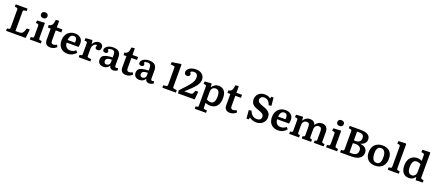

<svg xmlns="http://www.w3.org/2000/svg" viewBox="140 -2658 10801 4765"><g transform="rotate(20 5541.0 -275.5)"><path d="M54 0V-63L104 -71Q122 -74 128 -84Q134 -94 134 -122V-582Q134 -607 127.5 -617Q121 -627 102 -630L54 -637V-700H366V-637L307 -629Q287 -626 280.5 -616.5Q274 -607 274 -582V-75H371Q413 -75 438.5 -88Q464 -101 481.5 -134.5Q499 -168 518 -231H596L570 0Z M812 -610Q773 -610 750 -630.5Q727 -651 727 -687Q727 -722 750 -743Q773 -764 812 -764Q852 -764 875 -743.5Q898 -723 898 -687Q898 -652 874.5 -631Q851 -610 812 -610ZM681 0V-63L731 -71Q750 -74 755 -84Q760 -94 760 -121V-369Q760 -404 753.5 -416.5Q747 -429 725 -432L682 -439L689 -505L879 -515L893 -508V-118Q893 -98 897.5 -86.5Q902 -75 923 -71L972 -62V0Z M1224 14Q1076 14 1076 -139V-431H1000V-498Q1061 -504 1087 -546Q1113 -588 1121 -676L1192 -685L1208 -678V-510H1356V-431H1208V-158Q1208 -120 1222.5 -100Q1237 -80 1272 -80Q1317 -80 1360 -108L1390 -57Q1358 -25 1316 -5.5Q1274 14 1224 14Z M1680 14Q1600 14 1543.5 -18Q1487 -50 1457 -108.5Q1427 -167 1427 -245Q1427 -332 1460.5 -394.5Q1494 -457 1553 -490.5Q1612 -524 1690 -524Q1782 -524 1837.5 -474Q1893 -424 1893 -338Q1893 -291 1881 -239H1567Q1571 -165 1609.5 -125Q1648 -85 1712 -85Q1755 -85 1791 -99.5Q1827 -114 1857 -141L1901 -93Q1864 -45 1806 -15.5Q1748 14 1680 14ZM1567 -309H1761Q1764 -330 1764 -356Q1764 -404 1742.5 -430Q1721 -456 1680 -456Q1629 -456 1600.5 -417Q1572 -378 1567 -309Z M1972 0V-62L2016 -70Q2031 -73 2036 -83Q2041 -93 2041 -119V-372Q2041 -406 2035.5 -418Q2030 -430 2008 -434L1964 -440L1971 -505L2136 -517L2150 -509L2161 -419H2164Q2190 -468 2230 -496Q2270 -524 2318 -524Q2370 -524 2400 -496Q2430 -468 2430 -420Q2430 -328 2351 -328Q2318 -328 2301 -341.5Q2284 -355 2284 -377Q2284 -396 2301 -435Q2273 -447 2243.5 -431.5Q2214 -416 2194 -381Q2174 -346 2174 -302V-117Q2174 -93 2179 -84Q2184 -75 2201 -72L2279 -61V0Z M2626 14Q2558 14 2518 -23Q2478 -60 2478 -122Q2478 -180 2507 -214Q2536 -248 2599.5 -264Q2663 -280 2767 -285V-351Q2767 -409 2745.5 -436Q2724 -463 2673 -463Q2649 -463 2625 -456Q2601 -449 2588 -437Q2614 -394 2614 -379Q2614 -358 2596 -344Q2578 -330 2547 -330Q2516 -330 2499.5 -345Q2483 -360 2483 -387Q2483 -425 2511 -456Q2539 -487 2587 -505.5Q2635 -524 2695 -524Q2799 -524 2849 -478Q2899 -432 2899 -338V-116Q2899 -71 2940 -71Q2959 -71 2983 -79L2995 -29Q2976 -11 2945.5 1.5Q2915 14 2886 14Q2840 14 2813 -8.5Q2786 -31 2780 -71Q2756 -32 2718.5 -9Q2681 14 2626 14ZM2678 -66Q2717 -66 2742 -91Q2767 -116 2767 -155V-224Q2687 -224 2649 -202.5Q2611 -181 2611 -136Q2611 -104 2628.5 -85Q2646 -66 2678 -66Z M3223 14Q3075 14 3075 -139V-431H2999V-498Q3060 -504 3086 -546Q3112 -588 3120 -676L3191 -685L3207 -678V-510H3355V-431H3207V-158Q3207 -120 3221.5 -100Q3236 -80 3271 -80Q3316 -80 3359 -108L3389 -57Q3357 -25 3315 -5.5Q3273 14 3223 14Z M3577 14Q3509 14 3469 -23Q3429 -60 3429 -122Q3429 -180 3458 -214Q3487 -248 3550.5 -264Q3614 -280 3718 -285V-351Q3718 -409 3696.5 -436Q3675 -463 3624 -463Q3600 -463 3576 -456Q3552 -449 3539 -437Q3565 -394 3565 -379Q3565 -358 3547 -344Q3529 -330 3498 -330Q3467 -330 3450.5 -345Q3434 -360 3434 -387Q3434 -425 3462 -456Q3490 -487 3538 -505.5Q3586 -524 3646 -524Q3750 -524 3800 -478Q3850 -432 3850 -338V-116Q3850 -71 3891 -71Q3910 -71 3934 -79L3946 -29Q3927 -11 3896.5 1.5Q3866 14 3837 14Q3791 14 3764 -8.5Q3737 -31 3731 -71Q3707 -32 3669.5 -9Q3632 14 3577 14ZM3629 -66Q3668 -66 3693 -91Q3718 -116 3718 -155V-224Q3638 -224 3600 -202.5Q3562 -181 3562 -136Q3562 -104 3579.5 -85Q3597 -66 3629 -66Z M4181 0V-63L4262 -76Q4281 -79 4286.5 -89.5Q4292 -100 4292 -123V-554Q4292 -580 4287 -591.5Q4282 -603 4252 -606L4176 -614L4183 -676L4415 -712L4432 -698V-120Q4432 -97 4438.5 -88Q4445 -79 4464 -76L4539 -63V0Z M4595 0 4586 -78Q4680 -177 4740.5 -244.5Q4801 -312 4834 -360Q4867 -408 4880 -446Q4893 -484 4893 -525Q4893 -577 4866.5 -607Q4840 -637 4792 -637Q4760 -637 4736 -627.5Q4712 -618 4700 -604Q4727 -562 4727 -543Q4727 -521 4708 -503Q4689 -485 4656 -485Q4616 -485 4598 -508Q4580 -531 4580 -563Q4580 -602 4609 -636.5Q4638 -671 4691 -692.5Q4744 -714 4813 -714Q4915 -714 4977 -662.5Q5039 -611 5039 -522Q5039 -482 5025 -442.5Q5011 -403 4976.5 -356.5Q4942 -310 4880.5 -248Q4819 -186 4724 -101H4861Q4899 -101 4918.5 -107.5Q4938 -114 4950.5 -137.5Q4963 -161 4979 -210H5054L5034 0Z M5115 216V154L5158 147Q5173 145 5179.5 135Q5186 125 5186 99V-371Q5186 -408 5179 -420Q5172 -432 5151 -435L5110 -441L5117 -506L5284 -517L5299 -510L5306 -423H5309Q5341 -471 5383.5 -497.5Q5426 -524 5487 -524Q5581 -524 5633.5 -458.5Q5686 -393 5686 -273Q5686 -139 5625 -62.5Q5564 14 5446 14Q5410 14 5376 6Q5342 -2 5319 -17V98Q5319 122 5325.5 132.5Q5332 143 5352 146L5414 155V216ZM5426 -70Q5545 -70 5545 -261Q5545 -435 5437 -435Q5380 -435 5349.5 -399Q5319 -363 5319 -303V-106Q5336 -91 5366.5 -80.5Q5397 -70 5426 -70Z M5968 14Q5820 14 5820 -139V-431H5744V-498Q5805 -504 5831 -546Q5857 -588 5865 -676L5936 -685L5952 -678V-510H6100V-431H5952V-158Q5952 -120 5966.5 -100Q5981 -80 6016 -80Q6061 -80 6104 -108L6134 -57Q6102 -25 6060 -5.5Q6018 14 5968 14Z M6661 14Q6608 14 6559 -3.5Q6510 -21 6479 -50L6464 6H6405L6387 -212L6457 -221Q6484 -148 6532.5 -108.5Q6581 -69 6647 -69Q6703 -69 6732.5 -94Q6762 -119 6762 -164Q6762 -212 6727.5 -240Q6693 -268 6612 -294Q6546 -314 6500 -340.5Q6454 -367 6430.5 -407Q6407 -447 6407 -508Q6407 -559 6431.5 -606Q6456 -653 6507 -683.5Q6558 -714 6636 -714Q6682 -714 6720 -700.5Q6758 -687 6788 -664L6801 -714H6858L6880 -504L6810 -492Q6785 -571 6741.5 -604Q6698 -637 6643 -637Q6597 -637 6567.5 -612.5Q6538 -588 6538 -545Q6538 -500 6573 -473.5Q6608 -447 6683 -423Q6754 -400 6802 -372.5Q6850 -345 6874 -305.5Q6898 -266 6898 -206Q6898 -138 6865.5 -88.5Q6833 -39 6779 -12.5Q6725 14 6661 14Z M7239 14Q7159 14 7102.5 -18Q7046 -50 7016 -108.5Q6986 -167 6986 -245Q6986 -332 7019.5 -394.5Q7053 -457 7112 -490.5Q7171 -524 7249 -524Q7341 -524 7396.5 -474Q7452 -424 7452 -338Q7452 -291 7440 -239H7126Q7130 -165 7168.5 -125Q7207 -85 7271 -85Q7314 -85 7350 -99.5Q7386 -114 7416 -141L7460 -93Q7423 -45 7365 -15.5Q7307 14 7239 14ZM7126 -309H7320Q7323 -330 7323 -356Q7323 -404 7301.5 -430Q7280 -456 7239 -456Q7188 -456 7159.5 -417Q7131 -378 7126 -309Z M7531 0V-61L7574 -70Q7590 -73 7595 -82Q7600 -91 7600 -118V-374Q7600 -408 7594 -419.5Q7588 -431 7566 -434L7523 -441L7530 -505L7698 -517L7712 -509L7720 -419H7723Q7749 -467 7794 -495.5Q7839 -524 7892 -524Q7953 -524 7990.5 -497Q8028 -470 8043 -421Q8066 -467 8111.5 -495.5Q8157 -524 8212 -524Q8291 -524 8330.5 -477.5Q8370 -431 8370 -353V-109Q8370 -88 8376 -79.5Q8382 -71 8401 -68L8442 -61V0H8182V-60L8209 -66Q8227 -70 8232.5 -78.5Q8238 -87 8238 -109V-319Q8238 -380 8220 -405Q8202 -430 8161 -430Q8114 -430 8083 -398Q8052 -366 8052 -308V-112Q8052 -90 8056 -81Q8060 -72 8076 -68L8111 -60V0H7863V-60L7890 -66Q7908 -70 7913.5 -78.5Q7919 -87 7919 -109V-319Q7919 -382 7901.5 -406Q7884 -430 7842 -430Q7795 -430 7764 -398Q7733 -366 7733 -308V-112Q7733 -90 7737.5 -81Q7742 -72 7758 -68L7792 -60V0Z M8637 -610Q8598 -610 8575 -630.5Q8552 -651 8552 -687Q8552 -722 8575 -743Q8598 -764 8637 -764Q8677 -764 8700 -743.5Q8723 -723 8723 -687Q8723 -652 8699.5 -631Q8676 -610 8637 -610ZM8506 0V-63L8556 -71Q8575 -74 8580 -84Q8585 -94 8585 -121V-369Q8585 -404 8578.5 -416.5Q8572 -429 8550 -432L8507 -439L8514 -505L8704 -515L8718 -508V-118Q8718 -98 8722.5 -86.5Q8727 -75 8748 -71L8797 -62V0Z M8875 0V-63L8924 -71Q8943 -74 8949 -84Q8955 -94 8955 -122V-582Q8955 -607 8948.5 -617Q8942 -627 8922 -630L8875 -637V-700H9159Q9298 -700 9360 -658Q9422 -616 9422 -536Q9422 -475 9381 -433Q9340 -391 9279 -376V-371Q9366 -362 9414 -319.5Q9462 -277 9462 -201Q9462 -106 9387.5 -53Q9313 0 9171 0ZM9144 -397Q9208 -397 9243 -430Q9278 -463 9278 -523Q9278 -577 9248 -603Q9218 -629 9146 -629H9095V-399Q9104 -398 9115.5 -397.5Q9127 -397 9144 -397ZM9158 -74Q9235 -74 9275 -107.5Q9315 -141 9315 -207Q9315 -269 9275 -298.5Q9235 -328 9159 -328Q9118 -328 9095 -324V-79Q9117 -74 9158 -74Z M9799 14Q9678 14 9609 -54Q9540 -122 9540 -245Q9540 -380 9615 -452Q9690 -524 9816 -524Q9930 -524 9999.5 -458Q10069 -392 10069 -267Q10069 -135 9997 -60.5Q9925 14 9799 14ZM9813 -64Q9927 -64 9927 -245Q9927 -348 9893 -398Q9859 -448 9800 -448Q9744 -448 9713 -406.5Q9682 -365 9682 -276Q9682 -173 9715 -118.5Q9748 -64 9813 -64Z M10134 0V-63L10184 -71Q10203 -74 10208.5 -83.5Q10214 -93 10214 -121V-626Q10214 -660 10206.5 -671Q10199 -682 10173 -686L10134 -692L10141 -759L10333 -767L10347 -755V-118Q10347 -96 10352 -85Q10357 -74 10378 -71L10426 -62V0Z M10694 14Q10592 14 10537.5 -53Q10483 -120 10483 -240Q10483 -327 10513 -391Q10543 -455 10598.5 -489.5Q10654 -524 10732 -524Q10766 -524 10797 -515.5Q10828 -507 10851 -493V-631Q10851 -663 10843.5 -674Q10836 -685 10809 -689L10768 -696L10774 -761L10970 -766L10983 -753V-112Q10983 -89 10989 -81Q10995 -73 11016 -68L11059 -60V2L10874 8L10862 -71H10858Q10830 -32 10790 -9Q10750 14 10694 14ZM10738 -74Q10789 -74 10820 -111Q10851 -148 10851 -210V-405Q10804 -439 10744 -439Q10623 -439 10623 -250Q10623 -163 10652.5 -118.5Q10682 -74 10738 -74Z"/></g></svg>

Font: Literata 12pt SemiBold
Style: Regular
Weight: 600
Designer: Latin by Veronika Burian and Jose Scaglione. Greek by Irene Vlachou. Cyrillic by Vera Evstafieva.
Foundry: TypeTogether
Version: Version 3.002